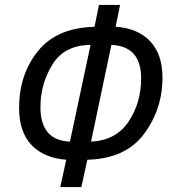

<svg xmlns="http://www.w3.org/2000/svg" viewBox="-20 -744 702 774"><path d="M223 10H308L332 -100Q486 -104 560.5 -204Q635 -304 635 -431Q635 -526 584.5 -578.5Q534 -631 446 -636L464 -724H379L361 -636Q208 -632 132.5 -537.5Q57 -443 57 -309Q57 -212 107 -159.5Q157 -107 247 -100ZM262 -173Q143 -178 143 -312Q143 -405 191 -483.5Q239 -562 345 -563ZM347 -173 429 -563Q549 -558 549 -428Q549 -330 498.5 -254Q448 -178 347 -173Z"/></svg>

Font: Noto Sans UI SemiCondensed
Style: Italic
Weight: 400
Width: 4
Italic angle: -12°
Designer: Monotype Design Team
Foundry: Monotype Imaging Inc.
Version: Version 1.901